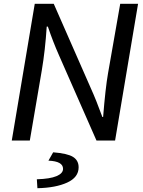

<svg xmlns="http://www.w3.org/2000/svg" viewBox="-20 -740 752 1011"><path d="M163 -720H263L458 -276Q487 -212 519 -124H523Q535 -275 549 -355L613 -720H707L586 0H488L291 -448Q259 -520 232 -600H226Q218 -475 200 -369L137 0H42ZM312 149Q312 109 235 106L260 62Q336 68 365 86.5Q394 105 394 141Q394 194 333.5 221.5Q273 249 177 251L174 204Q243 202 277.5 187.5Q312 173 312 149Z"/></svg>

Font: Nebula Sans Medium
Style: Regular
Weight: 500
Italic angle: -9°
Designer: Paul D. Hunt for Adobe (as Source Sans)
Foundry: Nebula Entertainment & Broadcasting LLC
Version: Version 1.010